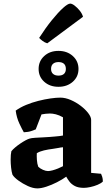

<svg xmlns="http://www.w3.org/2000/svg" viewBox="-20 -1041 606 1064"><path d="M187 3Q163 3 134.5 -10Q106 -23 82 -40.5Q58 -58 49 -73Q44 -89 41.5 -112Q39 -135 39 -156Q39 -171 40 -183Q41 -195 43 -203Q51 -213 64 -224Q77 -235 92.5 -245.5Q108 -256 122 -263.5Q136 -271 144 -273Q153 -276 176 -277.5Q199 -279 222 -280Q239 -281 254.5 -282Q270 -283 284.5 -284.5Q299 -286 310 -287Q321 -288 329 -290V-391Q308 -403 289.5 -407.5Q271 -412 257 -412Q248 -412 233 -410.5Q218 -409 210 -407L178 -324Q171 -321 154 -315Q137 -309 112 -308Q103 -323 87.5 -356Q72 -389 67 -428Q92 -446 124.5 -459.5Q157 -473 192.5 -482Q228 -491 260 -495.5Q292 -500 314 -500Q342 -500 372 -487Q402 -474 427.5 -454.5Q453 -435 469 -414Q485 -393 485 -377V-83L540 -78Q543 -72 546.5 -61Q550 -50 550 -35Q540 -25 521 -17Q502 -9 481 -4.5Q460 0 445 0Q414 0 395 -10Q376 -20 365 -34.5Q354 -49 347 -62Q325 -46 295.5 -31Q266 -16 237 -6.5Q208 3 187 3ZM246 -93Q256 -93 271 -97Q286 -101 302 -107.5Q318 -114 329 -120V-225Q316 -224 302.5 -221Q289 -218 272 -216Q247 -213 223.5 -207.5Q200 -202 184 -192Q183 -176 184.5 -154.5Q186 -133 192 -117Q202 -107 218 -100Q234 -93 246 -93ZM304 -560Q256 -560 225 -588Q194 -616 194 -659Q194 -702 225 -730.5Q256 -759 304 -759Q352 -759 383.5 -730.5Q415 -702 415 -659Q415 -616 383.5 -588Q352 -560 304 -560ZM304 -622Q324 -622 334.5 -631.5Q345 -641 345 -659Q345 -678 334.5 -687.5Q324 -697 304 -697Q285 -697 274 -687.5Q263 -678 263 -659Q263 -641 274 -631.5Q285 -622 304 -622ZM242 -801Q228 -805 215.5 -814.5Q203 -824 197 -831Q233 -887 267.5 -929.5Q302 -972 329 -996.5Q356 -1021 369 -1021Q379 -1021 393.5 -1010Q408 -999 421.5 -982.5Q435 -966 440 -948Z"/></svg>

Font: Texturina 12pt ExtraBold
Style: Regular
Weight: 800
Designer: Guillermo Torres Carreño
Foundry: Omnibus-Type
Version: Version 1.002